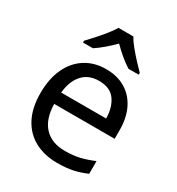

<svg xmlns="http://www.w3.org/2000/svg" viewBox="-184 -882 931 1009"><g transform="rotate(30 282.0 -378.0)"><path d="M292 -546Q361 -546 410.5 -516Q460 -486 486.5 -431.5Q513 -377 513 -304V-251H146Q148 -160 192.5 -112.5Q237 -65 317 -65Q368 -65 407.5 -74.5Q447 -84 489 -102V-25Q448 -7 408 1.5Q368 10 313 10Q237 10 178.5 -21Q120 -52 87.5 -113.5Q55 -175 55 -264Q55 -352 84.5 -415Q114 -478 167.5 -512Q221 -546 292 -546ZM291 -474Q228 -474 191.5 -433.5Q155 -393 148 -321H421Q420 -389 389 -431.5Q358 -474 291 -474ZM329 -766Q341 -744 363.5 -716.5Q386 -689 410.5 -662.5Q435 -636 454 -617V-606H392Q366 -622 338 -645.5Q310 -669 283 -696Q256 -669 229 -646Q202 -623 176 -606H116V-617Q135 -637 158.5 -663Q182 -689 204 -716.5Q226 -744 239 -766Z"/></g></svg>

Font: Noto Sans Sogdian
Style: Regular
Weight: 400
Designer: Monotype Design Team
Foundry: Monotype Imaging Inc.
Version: Version 2.002; ttfautohint (v1.8.4.7-5d5b)